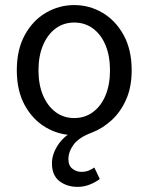

<svg xmlns="http://www.w3.org/2000/svg" viewBox="-20 -518 582 753"><path d="M284.4 214.9Q242.5 214.9 213.1 192.4Q183.7 169.9 183.7 122.3Q183.7 88.3 205.6 53.4Q227.4 18.5 267.6 -3.3L271.2 12Q211.6 12 160.1 -18.1Q108.7 -48.1 77.3 -105Q45.9 -161.9 45.9 -242.4Q45.9 -323.5 77.3 -380.8Q108.7 -438 160.1 -468Q211.6 -498.1 271.2 -498.1Q330.7 -498.1 381.9 -468Q433 -438 464.7 -380.8Q496.4 -323.5 496.4 -242.4Q496.4 -176 474.5 -127.2Q452.7 -78.3 417.1 -46Q381.5 -13.7 339.9 2.2Q289.5 20.9 268.9 48.9Q248.3 76.9 248.3 106.3Q248.3 131.8 264.3 143.9Q280.2 156 298.9 156Q314.8 156 326.6 151.4Q338.5 146.8 350 139L371.3 184Q355.7 196.2 332.6 205.6Q309.6 214.9 284.4 214.9ZM271.2 -55Q313 -55 344.8 -78.6Q376.6 -102.2 394 -144.3Q411.4 -186.4 411.4 -242.4Q411.4 -298.1 394 -340.3Q376.6 -382.6 344.8 -406.1Q313 -429.6 271.2 -429.6Q229.4 -429.6 197.9 -406.1Q166.4 -382.6 148.6 -340.3Q130.9 -298.1 130.9 -242.4Q130.9 -186.4 148.6 -144.3Q166.4 -102.2 197.9 -78.6Q229.4 -55 271.2 -55Z"/></svg>

Font: Source Sans 3 Variable
Style: Regular
Weight: 200
Designer: Paul D. Hunt
Foundry: Adobe Systems Incorporated
Version: Version 3.026